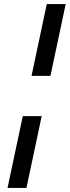

<svg xmlns="http://www.w3.org/2000/svg" viewBox="-20 -763 343 944"><path d="M135 -390 210 -743H303L228 -390ZM17 161 92 -192H185L110 161Z"/></svg>

Font: Saira Medium
Style: Italic
Weight: 500
Italic angle: -12°
Designer: Hector Gatti with collaboration of the Omnibus-Type team
Foundry: Omnibus-Type
Version: Version 1.100; ttfautohint (v1.8.3)